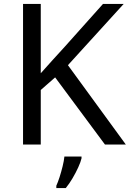

<svg xmlns="http://www.w3.org/2000/svg" viewBox="-20 -734 659 975"><path d="M619 0H513L260 -341L187 -277V0H97V-714H187V-362Q217 -396 248 -430Q279 -464 310 -498L503 -714H608L325 -403ZM394 70Q390 88 377.5 115.5Q365 143 348.5 171Q332 199 314 221H266V209Q274 192 282.5 165.5Q291 139 298 110.5Q305 82 307 61H394Z"/></svg>

Font: Noto Sans Buhid
Style: Regular
Weight: 400
Designer: Monotype Design Team
Foundry: Monotype Imaging Inc.
Version: Version 2.001